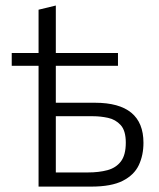

<svg xmlns="http://www.w3.org/2000/svg" viewBox="-20 -692 590 712"><path d="M123 0V-448H23.5V-495.5H123V-656L187 -671.5Q187 -622 187 -583Q187 -543.5 187 -495.5H417.5V-448H187V-311H332Q512 -311 512 -162.5Q512 -116.5 494.8 -79.8Q477.5 -43 435.2 -21.5Q393 0 318 0ZM187 -52.5H306Q347 -52.5 378.5 -61Q410 -69.5 428.2 -93.2Q446.5 -117 446.5 -163Q446.5 -207.5 427.5 -228.2Q408.5 -249 380.5 -255Q352.5 -261 325.5 -261H187Z"/></svg>

Font: Heraclito Light
Style: Regular
Weight: 300
Designer: Kostas Bartsokas (font) & Cristiano Sobral (main changes)
Foundry: Kostas Bartsokas (font) & Cristiano Sobral (main changes)
Version: Version 1.00;July 8, 2020;FontCreator 13.0.0.2655 64-bit